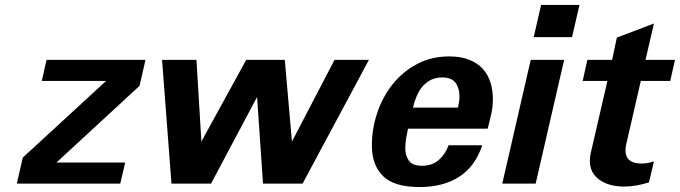

<svg xmlns="http://www.w3.org/2000/svg" viewBox="-20 -742 2748 776"><path d="M48 0 72 -105 409 -415H149L168 -500H568L544 -395L208 -85H486L466 0Z M1203 0H1043L1019 -350L833 0H673L635 -500H774L794 -170L975 -500H1131L1160 -170L1332 -500H1471Z M1483 -154Q1483 -221 1504.5 -285.5Q1526 -350 1566.5 -401Q1607 -452 1665 -483Q1723 -514 1796 -514Q1843 -514 1876.5 -500.5Q1910 -487 1931 -464Q1952 -441 1962 -409.5Q1972 -378 1972 -342Q1972 -310 1965.5 -281Q1959 -252 1951 -222H1629Q1625 -204 1621.5 -183Q1618 -162 1618 -144Q1618 -115 1632 -93.5Q1646 -72 1686 -72Q1727 -72 1753.5 -95.5Q1780 -119 1793 -155H1929Q1901 -70 1836.5 -28Q1772 14 1675 14Q1573 14 1528 -30.5Q1483 -75 1483 -154ZM1831 -307Q1837 -333 1837 -353Q1837 -386 1821 -407.5Q1805 -429 1767 -429Q1742 -429 1722.5 -419.5Q1703 -410 1688.5 -393.5Q1674 -377 1664.5 -354.5Q1655 -332 1649 -307Z M2137 -592 2167 -722H2322L2292 -592ZM2010 0 2125 -500H2260L2145 0Z M2511 -159Q2508 -146 2508 -135Q2508 -81 2573 -81Q2599 -81 2623 -90L2603 -5Q2550 12 2502 12Q2441 12 2402.5 -15.5Q2364 -43 2364 -92Q2364 -106 2367 -121L2435 -415H2335L2354 -500H2454L2473 -590L2623 -647L2589 -500H2708L2689 -415H2570Z"/></svg>

Font: Perun
Style: Bold Italic
Weight: 700
Italic angle: -12°
Foundry: Copyright (c) Stefan Peev, Context Ltd, 2016
Version: Version 1.027